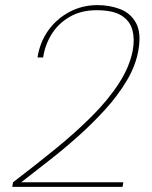

<svg xmlns="http://www.w3.org/2000/svg" viewBox="-20 -732 597 752"><path d="M28 0 31 -18Q116 -83 195.5 -147.5Q275 -212 339.5 -276.5Q404 -341 446 -406Q488 -471 500 -535Q508 -579 498.5 -614.5Q489 -650 456 -671Q423 -692 358 -692Q297 -692 252 -665.5Q207 -639 181.5 -597Q156 -555 149 -507H127Q136 -566 168.5 -612Q201 -658 251.5 -685Q302 -712 362 -712Q409 -712 450 -696.5Q491 -681 512.5 -642.5Q534 -604 522 -535Q512 -476 477 -417Q442 -358 391.5 -302.5Q341 -247 283 -195.5Q225 -144 167.5 -99.5Q110 -55 63 -18H463L460 0Z"/></svg>

Font: DM Sans 17pt Thin
Style: Italic
Weight: 250
Italic angle: -10°
Version: Version 4.004;gftools[0.9.30]